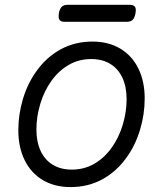

<svg xmlns="http://www.w3.org/2000/svg" viewBox="-20 -762 640 793"><path d="M541 -719.7Q541 -714.4 539.6 -707Q536.1 -688 527.8 -679.9Q519.5 -671.9 502.9 -671.9H248Q234.4 -671.9 228.3 -677.2Q222.2 -682.6 222.2 -694.8Q222.2 -702.1 223.1 -707Q226.6 -726.1 235.1 -734.1Q243.7 -742.2 260.3 -742.2H515.1Q528.3 -742.2 534.7 -736.8Q541 -731.4 541 -719.7ZM577.6 -355.5Q577.6 -289.6 558.3 -225.6Q539.1 -161.6 502 -110.4Q461.4 -53.7 402.8 -21.5Q344.2 10.7 271 10.7Q205.6 10.7 156.7 -18.3Q107.9 -47.4 81.8 -100.6Q55.7 -153.8 55.7 -224.1Q55.7 -290 75 -354Q94.2 -418 131.3 -469.2Q171.9 -525.9 230.5 -558.1Q289.1 -590.3 362.3 -590.3Q427.7 -590.3 476.6 -561.3Q525.4 -532.2 551.5 -479Q577.6 -425.8 577.6 -355.5ZM192.9 -428.7Q162.6 -386.7 146.5 -333.5Q130.4 -280.3 130.4 -227.1Q130.4 -175.8 147.9 -138.4Q165.5 -101.1 198.2 -81.3Q231 -61.5 276.4 -61.5Q327.6 -61.5 369.1 -85.4Q410.6 -109.4 440.4 -150.9Q470.7 -192.9 486.8 -246.1Q502.9 -299.3 502.9 -352.5Q502.9 -403.8 485.4 -441.2Q467.8 -478.5 435.1 -498.3Q402.3 -518.1 356.9 -518.1Q305.7 -518.1 264.2 -494.1Q222.7 -470.2 192.9 -428.7Z"/></svg>

Font: Courier Prime Sans
Style: Italic
Weight: 400
Italic angle: -10°
Designer: Alan Dague-Greene
Foundry: Quote-Unquote Apps
Version: Version 3.020